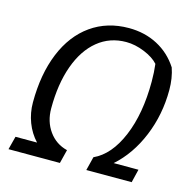

<svg xmlns="http://www.w3.org/2000/svg" viewBox="-104 -815 923 920"><g transform="rotate(15 357.5 -355.0)"><path d="M521 -66H644L628 0H403L420 -68Q501 -105 548.5 -218Q596 -331 596 -490Q596 -537 591 -577Q567 -604 520.5 -623Q474 -642 430 -642Q349 -642 289 -593Q229 -544 196.5 -453.5Q164 -363 164 -242Q164 -177 198 -129.5Q232 -82 289 -68L272 0H17L34 -66H141Q108 -101 90 -148Q72 -195 72 -247Q72 -387 115 -492Q158 -597 238 -653.5Q318 -710 425 -710Q504 -710 567.5 -676.5Q631 -643 671 -581Q688 -532 688 -473Q688 -351 643.5 -243Q599 -135 521 -66Z"/></g></svg>

Font: Srisakdi
Style: Bold
Weight: 700
Designer: Cadson Demak Co.,Ltd.
Foundry: Cadson Demak Co.,Ltd.
Version: Version 1.000